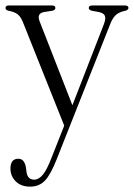

<svg xmlns="http://www.w3.org/2000/svg" viewBox="-30 -450 498 716"><path d="M162.5 137.5 209.5 18.5 56 -366Q47 -388.5 35.2 -397.2Q23.5 -406 1 -410Q-9.5 -413.5 -9.5 -420Q-9.5 -429.5 2 -429.5H165Q176.5 -429.5 176.5 -420Q176.5 -413 165.5 -410L133.5 -405Q106.5 -399.5 117.5 -371L240 -57.5L357.5 -360Q365.5 -381 361 -391.2Q356.5 -401.5 339 -405L312.5 -410Q301 -413 301 -420Q301 -429.5 313.5 -429.5H436.5Q449 -429.5 449 -420Q449 -413.5 438 -410Q415 -405.5 402.8 -394.8Q390.5 -384 381.5 -361.5L182 142.5Q159.5 200 138 223Q116.5 246 82.5 246Q48 246 28.5 226.2Q9 206.5 9 178.5Q9 142 38.5 142Q60.5 142 66.5 173L68.5 188Q71.5 220 97.5 220Q114.5 220 129.8 201.5Q145 183 162.5 137.5Z"/></svg>

Font: Fraunces 144pt S050 Light
Style: Regular
Weight: 300
Version: Version 1.000; ttfautohint (v1.8.3)